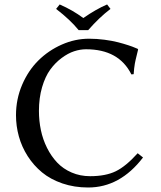

<svg xmlns="http://www.w3.org/2000/svg" viewBox="-20 -832 722 862"><path d="M379.9 -658.2Q414.1 -658.2 449.2 -653.6Q484.4 -648.9 509.8 -642.3Q535.2 -635.7 555.9 -628.9Q576.7 -622.1 587.4 -617.2L598.1 -612.8L600.1 -609.9Q597.7 -600.1 594 -584.7Q590.3 -569.3 588.9 -563.5Q587.4 -557.6 585.4 -546.4Q583.5 -535.2 582.3 -524.7Q581.1 -514.2 580.1 -499L569.8 -498Q513.7 -610.8 366.2 -610.8Q340.3 -610.8 312.7 -601.8Q285.2 -592.8 256.6 -571.5Q228 -550.3 205.6 -519.5Q183.1 -488.8 168.9 -440.4Q154.8 -392.1 154.8 -334Q154.8 -289.6 163.6 -247.6Q172.4 -205.6 191.2 -168Q210 -130.4 236.8 -102.1Q263.7 -73.7 301.8 -57.4Q339.8 -41 384.8 -41Q454.1 -41 499.5 -63Q544.9 -85 598.1 -144L622.1 -125Q519 9.8 376 9.8Q313.5 9.8 260 -8.5Q206.5 -26.9 168.7 -58.1Q130.9 -89.4 104.2 -131.1Q77.6 -172.9 64.7 -219.5Q51.8 -266.1 51.8 -314.9Q51.8 -386.7 79.3 -451.2Q106.9 -515.6 152.3 -560.5Q197.8 -605.5 257.3 -631.8Q316.9 -658.2 379.9 -658.2ZM333 -696.8Q296.4 -742.2 231.9 -792L248 -812Q307.1 -786.1 354 -751Q411.6 -791 460.9 -812L476.1 -792Q425.8 -753.9 376 -696.8Z"/></svg>

Font: Linux Biolinum
Style: Regular
Weight: 400
Designer: Philipp H. Poll
Foundry: Philipp H. Poll
Version: Version 0.6.4